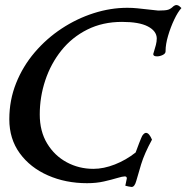

<svg xmlns="http://www.w3.org/2000/svg" viewBox="-20 -717 741 763"><path d="M545 -177Q553 -189 560 -189Q567 -189 573 -181.5Q579 -174 584 -162Q554 -107 541 -64.5Q528 -22 521.5 2Q515 26 503 26Q501 26 490.5 24Q480 22 478 21L484 -8Q484 -16 476 -16Q467 -16 445.5 -9.5Q424 -3 393.5 4Q363 11 326 11Q241 11 170.5 -20Q100 -51 58.5 -108Q17 -165 17 -243Q17 -319 44 -386.5Q71 -454 118 -509Q165 -564 225 -603.5Q285 -643 352 -664.5Q419 -686 486 -686Q497 -686 506.5 -685.5Q516 -685 526 -684L609 -675Q638 -675 648.5 -678.5Q659 -682 669 -692Q676 -697 680 -697Q688 -697 694.5 -691Q701 -685 701 -685Q687 -670 672.5 -639.5Q658 -609 648 -575Q638 -541 638 -515V-513Q638 -504 626.5 -498.5Q615 -493 604 -493Q589 -493 589 -502Q589 -504 590 -506Q590 -507 590.5 -507.5Q591 -508 591 -509Q596 -525 599.5 -538.5Q603 -552 603 -565Q602 -594 567.5 -612Q533 -630 465 -630Q388 -630 327 -599.5Q266 -569 224 -516.5Q182 -464 160 -398Q138 -332 138 -262Q138 -195 167.5 -146.5Q197 -98 245.5 -72Q294 -46 351 -46Q392 -46 436.5 -63.5Q481 -81 519 -111Q536 -157 540.5 -167Q545 -177 545 -177Z"/></svg>

Font: Sedan
Style: Italic
Weight: 400
Italic angle: -13.8°
Designer: Sebastian Salazar
Foundry: Sebastian Salazar
Version: Version 1.100; ttfautohint (v1.8.4.7-5d5b)